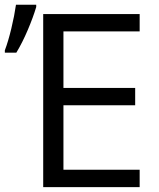

<svg xmlns="http://www.w3.org/2000/svg" viewBox="-81 -772 656 792"><path d="M495.1 0H97.2V-713.9H495.1V-642.6H180.7V-409.2H476.6V-337.9H180.7V-71.8H495.1ZM-15.1 -752.4H68.4V-743.2Q56.2 -701.7 33.7 -648.7Q11.2 -595.7 -13.7 -554.7H-61V-564.5Q-47.4 -600.1 -34.4 -653.8Q-21.5 -707.5 -15.1 -752.4Z"/></svg>

Font: Viking Open Sans
Style: Regular
Weight: 400
Foundry: Ascender Corporation
Version: Version 2.001